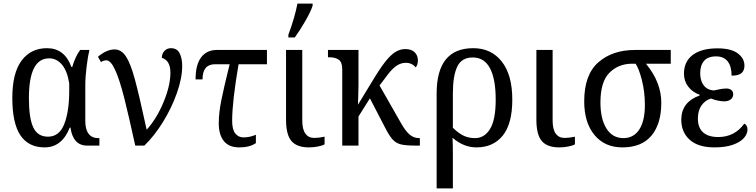

<svg xmlns="http://www.w3.org/2000/svg" viewBox="-20 -816 4237 1076"><path d="M49 -267Q49 -407 101 -476.5Q153 -546 243 -546Q342 -546 380 -441H385Q401 -497 429 -536H481Q473 -504 465.5 -444Q458 -384 458 -339V-138Q458 -91 476.5 -66.5Q495 -42 530 -42H537V0H469Q389 0 375 -101H371Q327 10 230 10Q140 10 94.5 -57.5Q49 -125 49 -267ZM368 -309V-348Q357 -419 327 -454Q297 -489 256 -489Q198 -489 170 -433Q142 -377 142 -266Q142 -154 166.5 -102Q191 -50 249 -50Q312 -50 340 -120.5Q368 -191 368 -309Z M576 -478Q560 -478 546 -468L529 -498Q578 -539 622 -539Q660 -539 686 -499.5Q712 -460 736 -371Q760 -282 802 -89Q858 -151 896.5 -243.5Q935 -336 935 -409Q935 -477 887 -492Q887 -515 901.5 -530.5Q916 -546 938 -546Q972 -546 986.5 -518Q1001 -490 1001 -446Q1001 -378 971 -293.5Q941 -209 892.5 -131Q844 -53 789 0H738Q701 -169 676 -268Q651 -367 626 -422.5Q601 -478 576 -478Z M1206 -125Q1206 -182 1220 -252.5Q1234 -323 1267 -456H1185Q1115 -456 1115 -371H1076Q1076 -454 1107.5 -495Q1139 -536 1195 -536H1476V-456H1317Q1281 -246 1281 -139Q1281 -90 1298.5 -68Q1316 -46 1345 -46Q1381 -46 1414 -61V-14Q1379 10 1321 10Q1263 10 1234.5 -25.5Q1206 -61 1206 -125Z M1583 -145V-536H1674V-141Q1674 -91 1691.5 -67Q1709 -43 1741 -43Q1766 -43 1799 -50V-7Q1787 0 1762 5Q1737 10 1711 10Q1644 10 1613.5 -25.5Q1583 -61 1583 -145ZM1596 -621Q1632 -718 1647 -796H1732V-784Q1721 -750 1691 -698Q1661 -646 1632 -606H1596Z M1898 -427Q1898 -467 1879 -481Q1860 -495 1826 -495H1818V-536H1989V-340Q1989 -312 1987.5 -271.5Q1986 -231 1986 -229L2067 -362Q2109 -432 2139 -470Q2169 -508 2195.5 -524.5Q2222 -541 2252 -541Q2286 -541 2304 -523Q2322 -505 2322 -477Q2322 -454 2310 -438Q2289 -464 2254 -464Q2223 -464 2196 -443Q2169 -422 2139 -379L2107 -337L2229 -123Q2253 -81 2276 -61.5Q2299 -42 2329 -42H2333V0H2313Q2256 0 2228 -6.5Q2200 -13 2181 -33.5Q2162 -54 2138 -101L2053 -265L1989 -163V0H1898Z M2427 -292Q2427 -546 2632 -546Q2733 -546 2792 -471Q2851 -396 2851 -258Q2851 -122 2797.5 -56Q2744 10 2650 10Q2578 10 2516 -44Q2518 -8 2518 49V240H2427ZM2758 -258Q2758 -373 2726 -433.5Q2694 -494 2629 -494Q2567 -494 2542.5 -442.5Q2518 -391 2518 -293V-100Q2546 -72 2575 -57Q2604 -42 2642 -42Q2695 -42 2726.5 -93.5Q2758 -145 2758 -258Z M2986 -145V-536H3077V-141Q3077 -91 3094.5 -67Q3112 -43 3144 -43Q3169 -43 3202 -50V-7Q3190 0 3165 5Q3140 10 3114 10Q3047 10 3016.5 -25.5Q2986 -61 2986 -145Z M3254 -248Q3254 -397 3333 -466.5Q3412 -536 3539 -536H3739V-459H3600Q3686 -355 3686 -240Q3686 -122 3631 -56Q3576 10 3468 10Q3369 10 3311.5 -59.5Q3254 -129 3254 -248ZM3594 -228Q3594 -301 3577.5 -366Q3561 -431 3542 -459H3523Q3446 -459 3395.5 -408.5Q3345 -358 3345 -242Q3345 -150 3378.5 -96Q3412 -42 3474 -42Q3531 -42 3562.5 -90Q3594 -138 3594 -228Z M3798 -145Q3798 -244 3901 -281V-285Q3861 -299 3837 -330.5Q3813 -362 3813 -403Q3813 -471 3862 -508Q3911 -545 4001 -545Q4077 -545 4114.5 -517Q4152 -489 4152 -448Q4152 -420 4135 -406Q4118 -392 4080 -392Q4080 -444 4058 -472Q4036 -500 3993 -500Q3947 -500 3925.5 -474.5Q3904 -449 3904 -406Q3904 -364 3923.5 -338Q3943 -312 3980 -309Q3986 -310 4009 -315Q4032 -320 4051 -320Q4068 -320 4078.5 -311.5Q4089 -303 4089 -287Q4089 -270 4075 -259Q4061 -248 4039 -248Q4023 -248 4001.5 -252.5Q3980 -257 3965 -264Q3933 -255 3912 -226Q3891 -197 3891 -152Q3891 -100 3920.5 -74Q3950 -48 4005 -48Q4097 -48 4151 -123Q4159 -120 4164 -111.5Q4169 -103 4169 -90Q4169 -65 4148.5 -42Q4128 -19 4086.5 -4.5Q4045 10 3984 10Q3893 10 3845.5 -32.5Q3798 -75 3798 -145Z"/></svg>

Font: Noto Serif Narrow
Style: Regular
Weight: 400
Width: 4
Designer: Monotype Design Team
Foundry: Monotype Imaging Inc.
Version: Version 1.001